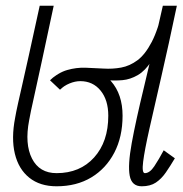

<svg xmlns="http://www.w3.org/2000/svg" viewBox="-20 -638 640 672"><path d="M476 14Q441 14 434 -23Q427 -60 441 -137Q455 -214 484 -333.5Q513 -453 550 -618H599Q570 -480 545 -371.5Q520 -263 503 -187.5Q486 -112 481 -72Q476 -32 487 -32Q504 -32 520 -56Q536 -80 553 -112L592 -84Q576 -57 560.5 -34.5Q545 -12 525.5 1Q506 14 476 14ZM190 -324 155 -357Q184 -384 215.5 -393Q247 -402 279 -401Q311 -400 342.5 -398Q374 -396 404 -401.5Q434 -407 461 -427Q488 -447 511 -491Q534 -535 551 -612L510 -424Q488 -390 462 -375Q436 -360 409 -357.5Q382 -355 353.5 -357.5Q325 -360 297 -361Q269 -362 242 -355Q215 -348 190 -324ZM178 14Q120 14 82.5 -16Q45 -46 32 -100Q19 -154 33 -226Q35 -237 37 -247.5Q39 -258 43.5 -278Q48 -298 57 -337.5Q66 -377 81 -444.5Q96 -512 119 -618H168Q143 -500 127 -426.5Q111 -353 102 -312Q93 -271 88.5 -250.5Q84 -230 82 -217Q66 -134 92 -83Q118 -32 178 -32Q260 -32 309.5 -87Q359 -142 359 -233Q359 -288 332 -321Q305 -354 261 -354Q243 -354 223.5 -346Q204 -338 190 -324L155 -357Q175 -377 204 -388.5Q233 -400 261 -400Q328 -400 368.5 -354Q409 -308 409 -233Q409 -159 380 -103.5Q351 -48 299.5 -17Q248 14 178 14Z"/></svg>

Font: Victor Mono Thin
Style: Italic
Weight: 100
Italic angle: -12°
Monospace: yes
Designer: Rune Bjørnerås
Version: Version 1.561;gftools[0.9.30]